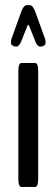

<svg xmlns="http://www.w3.org/2000/svg" viewBox="-20 -741 217 761"><path d="M46.4 -556.6Q31.2 -556.6 31.2 -560.5Q23.4 -561 23.4 -573.7Q23.4 -579.1 25.4 -586.9L60.5 -684.1Q72.3 -720.7 85.9 -720.7H98.1Q111.8 -720.7 123.5 -684.1L158.7 -586.9Q160.6 -578.1 160.6 -571.8Q160.6 -561 153.3 -560.5Q153.3 -556.6 138.2 -556.6Q127.9 -556.6 120.1 -576.7L97.2 -634.3Q94.2 -642.6 91.8 -642.6Q89.4 -642.6 86.9 -634.3L64 -576.7Q55.2 -556.6 46.4 -556.6ZM64.9 0Q52.7 0 52.7 -32.7V-459Q52.7 -491.2 64.9 -491.2H119.6Q131.3 -491.2 131.3 -459V-32.7Q131.3 0 119.6 0Z"/></svg>

Font: BenchNine
Style: Bold
Weight: 700
Version: Version 1 ; ttfautohint (v0.92.18-e454-dirty) -l 8 -r 50 -G 